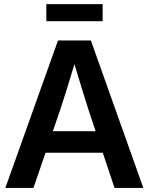

<svg xmlns="http://www.w3.org/2000/svg" viewBox="-20 -927 733 947"><path d="M6.3 0 266.1 -727.5H428.2L687 0H544.9L486.8 -173.8H204.6L145 0ZM240.7 -279.8H451.7L417.5 -382.3Q401.4 -432.6 384.5 -487.3Q367.7 -542 347.2 -610.8Q326.7 -542 309.6 -487.3Q292.5 -432.6 275.9 -382.3ZM486.3 -906.7V-822.3H208.5V-906.7Z"/></svg>

Font: Inter Display SemiBold
Style: Regular
Weight: 600
Designer: Rasmus Andersson
Foundry: rsms
Version: Version 4.001;git-9221beed3